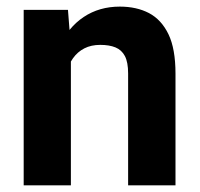

<svg xmlns="http://www.w3.org/2000/svg" viewBox="-20 -558 601 578"><path d="M193.4 0H51.3V-528.3H184.6L193.4 -415.5ZM132.8 -280.8Q132.8 -359.9 158.9 -417.7Q185.1 -475.6 231.9 -506.8Q278.8 -538.1 340.8 -538.1Q391.1 -538.1 428.5 -518.6Q465.8 -499 487.1 -455.1Q508.3 -411.1 508.3 -336.4V0H365.7V-336.9Q365.7 -370.6 356 -389.2Q346.2 -407.7 327.6 -415.3Q309.1 -422.9 281.7 -422.9Q254.4 -422.9 233.9 -412.4Q213.4 -401.9 199.7 -382.6Q186 -363.3 179.2 -337.6Q172.4 -312 172.4 -282.2Z"/></svg>

Font: Heebo
Style: Bold
Weight: 700
Designer: Oded Ezer
Foundry: Ezer Type House
Version: Version 3.100